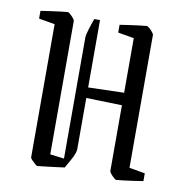

<svg xmlns="http://www.w3.org/2000/svg" viewBox="-72 -677 725 755"><g transform="rotate(10 290.0 -299.5)"><path d="M96 -552 32 -563V-594Q45 -596 69 -599.5Q93 -603 114.5 -605.5Q136 -608 140 -608Q142 -608 149 -602Q156 -596 162 -588.5Q168 -581 168 -578V-45L224 -38V-521Q224 -531 230.5 -552.5Q237 -574 246 -599H269V-330L412 -334V-552L348 -563V-594Q360 -596 384 -599.5Q408 -603 429.5 -605.5Q451 -608 455 -608Q458 -608 465 -602Q472 -596 478 -588.5Q484 -581 484 -578V-47L547 -36V-5Q535 -3 511 0.5Q487 4 465.5 6.5Q444 9 440 9Q438 9 431 3Q424 -3 418 -10.5Q412 -18 412 -21V-284L269 -288V-83Q269 -77 265 -65Q261 -53 250 -34L233 -4Q219 -2 194.5 1Q170 4 149 6.5Q128 9 125 9Q123 9 116 3Q109 -3 102.5 -10Q96 -17 96 -20Z"/></g></svg>

Font: Grenze Gotisch Light
Style: Regular
Weight: 300
Designer: Renata Polastri
Foundry: Omnibus-Type
Version: Version 1.001